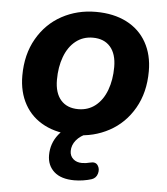

<svg xmlns="http://www.w3.org/2000/svg" viewBox="-51 -546 686 788"><g transform="rotate(5 292.0 -152.0)"><path d="M34.3 -213.5Q34.3 -301.1 71.9 -366.3Q109.4 -431.5 172.8 -466Q236.3 -500.4 312.5 -500.4Q386.1 -500.4 439.7 -472.9Q493.2 -445.4 521.5 -394.8Q549.9 -344.2 549.9 -276.6Q549.9 -188.9 512.3 -123.7Q474.8 -58.5 411.3 -24.1Q347.9 10.4 271.7 10.4Q198 10.4 144.5 -17.1Q91 -44.6 62.7 -95.2Q34.3 -145.8 34.3 -213.5ZM406.9 -281.2Q406.9 -335.5 381.3 -364.6Q355.8 -393.8 309.3 -393.8Q268.8 -393.8 238.8 -370Q208.9 -346.2 193.1 -304Q177.3 -261.8 177.3 -208.8Q177.3 -154.6 202.9 -125.4Q228.4 -96.3 274.9 -96.3Q315.4 -96.3 345.4 -120Q375.3 -143.8 391.1 -186Q406.9 -228.3 406.9 -281.2ZM172 102Q172 53.6 201.7 16.1Q231.4 -21.3 286.4 -44L323.5 0Q292.3 12.4 275.7 32.7Q259.1 53 259.1 77.3Q259.1 97.5 273 110Q286.9 122.5 309.3 122.5Q325.9 122.5 342.5 117.9Q364.3 111.9 374.2 126.2Q384 140.5 378.8 159.6Q373.6 178.6 355.5 185Q340.3 190 321.2 193Q302.1 196 284.3 196Q229.4 196 200.7 170.2Q172 144.4 172 102Z"/></g></svg>

Font: SN Pro Thin
Style: Italic
Weight: 200
Italic angle: -9°
Designer: Tobias Whetton
Foundry: Supernotes
Version: Version 1.003;Glyphs 3.3 (3324)